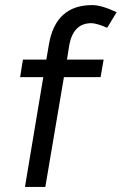

<svg xmlns="http://www.w3.org/2000/svg" viewBox="-20 -734 478 754"><path d="M342 -714Q379 -714 438 -686L401 -625Q358 -643 339 -643Q265 -643 251 -550L243 -500H387L375 -431H231L158 0H78L150 -431H59L70 -500H162L172 -559Q198 -714 342 -714Z"/></svg>

Font: Oak Sans
Style: Italic
Weight: 400
Italic angle: -9.49998°
Foundry: Erik Kennedy, Walven
Version: Version 1.000